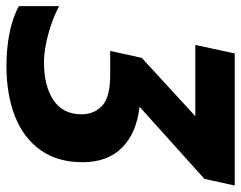

<svg xmlns="http://www.w3.org/2000/svg" viewBox="-100 -656 764 609"><g transform="rotate(90 282.5 -352.0)"><path d="M188 10Q132 10 84 0.5Q36 -9 -2 -29V-157Q22 -144 53.5 -133Q85 -122 117.5 -115.5Q150 -109 176 -109Q251 -109 296 -139Q341 -169 341 -228Q341 -268 314 -293.5Q287 -319 215 -319H140L162 -419L347 -589H121L148 -714H567L546 -618L317 -412Q400 -403 446.5 -357Q493 -311 493 -231Q493 -152 454.5 -98Q416 -44 347.5 -17Q279 10 188 10Z"/></g></svg>

Font: BC Sans
Style: Bold Italic
Weight: 700
Italic angle: -12°
Designer: Monotype Design Team
Province of B.C.
Foundry: Monotype Imaging Inc.
Version: Version 2.000;GOOG;noto-source:20170915:90ef993387c0